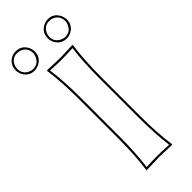

<svg xmlns="http://www.w3.org/2000/svg" viewBox="-271 -847 885 885"><g transform="rotate(-45 171.5 -404.5)"><path d="M-6.8 -749Q-6.8 -787.1 26.4 -805.2Q40 -812 54.2 -812Q93.8 -812 110.8 -776.9Q117.2 -763.2 117.2 -749Q117.2 -711.9 83 -694.3Q68.8 -687.5 54.2 -687Q18.1 -687 0 -720.7Q-6.3 -734.9 -6.8 -749ZM202.1 -749Q202.1 -788.6 237.3 -805.7Q251 -812 265.1 -812Q301.8 -812 318.8 -778.3Q325.7 -764.2 326.2 -749Q326.2 -712.9 293.5 -694.3Q279.3 -687 265.1 -687Q227.1 -687 209 -720.7Q202.6 -734.9 202.1 -749ZM106 -444.8Q106 -559.6 94.2 -645L96.2 -647.9Q97.7 -647.9 178.2 -645L261.2 -647.9L262.2 -645Q250.5 -564.9 250 -444.8V-200.2Q250 -85.4 262.2 0L259.8 2.9Q258.3 2.9 178.2 0L95.2 2.9L94.2 0Q106 -81.5 106 -200.2ZM2.9 -749Q2.9 -717.8 31.7 -702.6Q43 -697.3 54.2 -696.8Q86.9 -696.8 101.6 -727.1Q106.4 -738.3 106.9 -749Q106.9 -783.7 75.7 -797.4Q64.9 -801.8 54.2 -801.8Q22.5 -801.8 8.3 -772.5Q2.9 -760.7 2.9 -749ZM211.9 -749Q211.9 -717.3 241.7 -702.6Q253.4 -697.3 265.1 -696.8Q295.9 -696.8 310.5 -726.6Q315.9 -737.8 315.9 -749Q315.9 -783.2 285.6 -797.4Q275.4 -801.8 265.1 -801.8Q230.5 -801.8 216.8 -771Q211.9 -759.8 211.9 -749ZM116.2 -444.8V-200.2Q116.2 -87.4 105 -7.8Q149.4 -10.3 178.2 -9.8Q207 -9.8 251 -7.3Q240.2 -91.8 240.2 -200.2V-444.8Q240.2 -558.1 251 -637.2Q206.5 -634.8 178.2 -634.8Q149.4 -634.8 105 -637.7Q116.2 -552.7 116.2 -444.8Z"/></g></svg>

Font: Linux Biolinum Outline O
Style: Bold
Weight: 700
Designer: Philipp H. Poll
Foundry: Philipp H. Poll
Version: Version 0.9.2